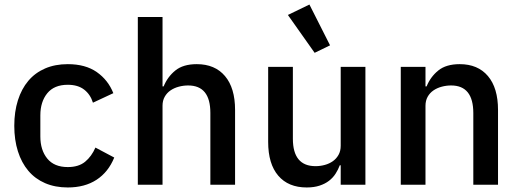

<svg xmlns="http://www.w3.org/2000/svg" viewBox="-20 -815 2290 847"><path d="M279 12Q223 12 179 -7Q135 -26 105 -61.5Q75 -97 59 -147.5Q43 -198 43 -260Q43 -322 59 -372.5Q75 -423 105 -458.5Q135 -494 179 -513Q223 -532 279 -532Q357 -532 407 -497Q457 -462 480 -404L390 -362Q379 -398 351.5 -419.5Q324 -441 279 -441Q219 -441 188.5 -403.5Q158 -366 158 -306V-213Q158 -153 188.5 -115.5Q219 -78 279 -78Q327 -78 355.5 -101.5Q384 -125 401 -164L484 -120Q458 -56 406 -22Q354 12 279 12Z M588 -740H697V-434H702Q719 -476 753.5 -504Q788 -532 848 -532Q928 -532 972.5 -479.5Q1017 -427 1017 -330V0H908V-317Q908 -438 810 -438Q789 -438 768.5 -432.5Q748 -427 732 -416Q716 -405 706.5 -388Q697 -371 697 -349V0H588Z M1483 -86H1479Q1472 -67 1460.5 -49Q1449 -31 1431.5 -17.5Q1414 -4 1389.5 4Q1365 12 1333 12Q1252 12 1207.5 -40Q1163 -92 1163 -189V-520H1272V-203Q1272 -82 1372 -82Q1393 -82 1413 -87.5Q1433 -93 1448.5 -104Q1464 -115 1473.5 -132Q1483 -149 1483 -172V-520H1592V0H1483ZM1250 -749 1345 -795 1436 -615 1368 -582Z M1748 0V-520H1857V-434H1862Q1879 -476 1913.5 -504Q1948 -532 2008 -532Q2088 -532 2132.5 -479.5Q2177 -427 2177 -330V0H2068V-316Q2068 -438 1970 -438Q1949 -438 1928.5 -432.5Q1908 -427 1892 -416Q1876 -405 1866.5 -388Q1857 -371 1857 -348V0Z"/></svg>

Font: IBM Plex Arabic Medium
Style: Regular
Weight: 500
Designer: Mike Abbink, Paul van der Laan, Pieter van Rosmalen, Wael Morcos, Khajak Apelian
Foundry: Bold Monday
Version: Version 1.0